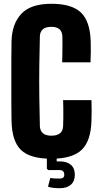

<svg xmlns="http://www.w3.org/2000/svg" viewBox="-20 -830 525 1016"><path d="M252 10Q139 10 91 -36.5Q43 -83 41 -191Q40 -233 40 -287.5Q40 -342 40 -400.5Q40 -459 40 -514Q40 -569 41 -611Q43 -703 92.5 -756.5Q142 -810 252 -810Q360 -810 408.5 -763.5Q457 -717 460 -610Q461 -585 460.5 -555Q460 -525 459 -500H309Q310 -519 310 -544Q310 -569 310.5 -594.5Q311 -620 310 -638Q308 -688 252 -688Q193 -688 191 -638Q189 -568 188 -484Q187 -400 188 -316.5Q189 -233 191 -163Q193 -112 252 -112Q312 -112 314 -163Q315 -181 315 -206.5Q315 -232 315 -257Q315 -282 314 -300H464Q465 -276 465 -245.5Q465 -215 464 -191Q461 -83 411.5 -36.5Q362 10 252 10ZM296 166Q258 166 234 158L246 112Q263 115 296 115Q320 115 320 95Q320 70 296 70H235L228 63V-10H280V24H296Q334 24 355 42Q376 60 376 95Q376 129 355 147.5Q334 166 296 166Z"/></svg>

Font: Big Shoulders Display Black
Style: Regular
Weight: 900
Designer: Patric King
Foundry: XO Type Co
Version: Version 1.000; ttfautohint (v1.8.2)